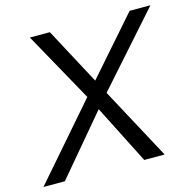

<svg xmlns="http://www.w3.org/2000/svg" viewBox="-136 -805 918 909"><g transform="rotate(-15 323.0 -350.0)"><path d="M-33 0 278 -358 88 -700H186L334 -423L577 -700H679L371 -353L561 0H461L315 -288L72 0Z"/></g></svg>

Font: Figtree
Style: Italic
Weight: 400
Italic angle: -9.5°
Foundry: Erik Kennedy
Version: Version 2.001; ttfautohint (v1.8.4.7-5d5b);gftools[0.9.27]